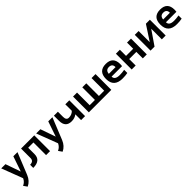

<svg xmlns="http://www.w3.org/2000/svg" viewBox="510 -2354 4409 4409"><g transform="rotate(-45 2714.0 -149.5)"><path d="M0 -512.7H137.2L266.6 -143.6L393.1 -512.7H527.8L314.9 15.1Q258.3 154.8 133.8 213.9L71.3 125.5Q157.2 87.9 196.3 2.9Z M527.8 -102.5Q643.6 -102.5 643.6 -205.1V-512.7H1073.2V0H943.8V-410.2H772.9V-205.1Q772.9 0 527.8 0Z M1134.3 -512.7H1271.5L1400.9 -143.6L1527.3 -512.7H1662.1L1449.2 15.1Q1392.6 154.8 1268.1 213.9L1205.6 125.5Q1291.5 87.9 1330.6 2.9Z M2210.4 -512.7V0H2081.1V-187.5Q2009.8 -131.8 1910.6 -131.8Q1710.9 -131.8 1710.9 -347.2V-512.7H1840.3V-345.7Q1840.3 -236.3 1922.9 -236.3Q2020 -236.3 2081.1 -301.3V-512.7Z M2332.5 0V-512.7H2461.9V-102.5H2632.8V-512.7H2762.2V-102.5H2933.1V-512.7H3062.5V0Z M3393.6 -512.7Q3627 -512.7 3627 -274.4Q3627 -242.7 3622.6 -210.9H3282.2Q3282.2 -102.5 3441.4 -102.5Q3519 -102.5 3596.7 -117.2V-14.6Q3528.8 0 3431.6 0Q3152.8 0 3152.8 -262.2Q3152.8 -512.7 3393.6 -512.7ZM3282.2 -300.8H3501V-304.7Q3501 -411.1 3393.6 -411.1Q3291 -411.1 3282.2 -300.8Z M3724.1 0V-512.7H3853.5V-312.5H4085.4V-512.7H4214.8V0H4085.4V-210H3853.5V0Z M4703.1 0V-344.7L4466.3 0H4336.9V-512.7H4461.4V-150.4L4698.2 -512.7H4827.6V0Z M5158.7 -512.7Q5392.1 -512.7 5392.1 -274.4Q5392.1 -242.7 5387.7 -210.9H5047.4Q5047.4 -102.5 5206.5 -102.5Q5284.2 -102.5 5361.8 -117.2V-14.6Q5293.9 0 5196.8 0Q4918 0 4918 -262.2Q4918 -512.7 5158.7 -512.7ZM5047.4 -300.8H5266.1V-304.7Q5266.1 -411.1 5158.7 -411.1Q5056.2 -411.1 5047.4 -300.8Z"/></g></svg>

Font: Voltera
Style: Bold
Weight: 700
Designer: Bernd Montag
Version: Version 1.301